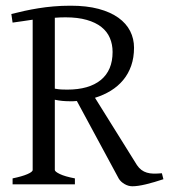

<svg xmlns="http://www.w3.org/2000/svg" viewBox="-20 -650 601 677"><path d="M24.4 0V-21Q57.6 -27.8 76.4 -35.9Q95.2 -43.9 95.2 -50.8V-580.6Q78.1 -578.1 60.3 -575.4Q42.5 -572.8 24.4 -570.3L20 -600.6Q43 -606.4 66.4 -611.6Q89.8 -616.7 115.2 -620.8Q140.6 -625 168.7 -627.4Q196.8 -629.9 229 -629.9Q285.6 -629.9 327.6 -618.7Q369.6 -607.4 397.5 -587.4Q425.3 -567.4 439 -540.3Q452.6 -513.2 452.6 -481.9Q452.6 -446.8 442.6 -418.2Q432.6 -389.6 414.3 -367.7Q396 -345.7 370.6 -330.1Q345.2 -314.5 314.9 -305.2L462.9 -67.9Q470.2 -57.1 478.8 -50.8Q487.3 -44.4 497.8 -41.3Q508.3 -38.1 521.2 -37.8Q534.2 -37.6 550.8 -39.1L556.2 -18.1Q523.9 -7.3 494.9 -0.2Q465.8 6.8 446.8 6.8Q432.6 6.8 419.2 -1Q405.8 -8.8 398.9 -20L251 -293.9Q244.6 -293 238.3 -293H225.1Q212.4 -293 199.7 -294.2Q187 -295.4 173.3 -298.3V-50.8Q173.3 -44.9 190.9 -36.4Q208.5 -27.8 244.1 -21V0ZM210.9 -588.9Q192.4 -588.9 173.3 -587.4V-337.4Q186.5 -335 196.3 -334.5Q206.1 -334 216.8 -334Q293.9 -334 335.4 -367.9Q377 -401.9 377 -466.8Q377 -493.7 367.4 -516.1Q357.9 -538.6 337.6 -554.7Q317.4 -570.8 285.9 -579.8Q254.4 -588.9 210.9 -588.9Z"/></svg>

Font: Gentium Plus Viet
Style: Regular
Weight: 400
Designer: J. Victor Gaultney, Annie Olsen, Iska Routamaa, Becca Hirsbrunner
Foundry: SIL International
Version: Version 5.000